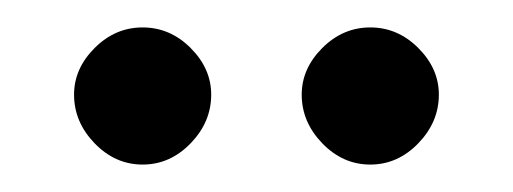

<svg xmlns="http://www.w3.org/2000/svg" viewBox="-20 -692 374 140"><path d="M34 -623Q34 -642 49 -657Q64 -672 84 -672Q104 -672 119 -657Q134 -642 134 -623Q134 -603 119 -587.5Q104 -572 84 -572Q64 -572 49 -587.5Q34 -603 34 -623ZM200 -623Q200 -642 215 -657Q230 -672 250 -672Q270 -672 285 -657Q300 -642 300 -623Q300 -603 285 -587.5Q270 -572 250 -572Q230 -572 215 -587.5Q200 -603 200 -623Z"/></svg>

Font: Ek Mukta
Style: Regular
Weight: 400
Designer: Girish Dalvi and Yashodeep Gholap
Foundry: Ek Type
Version: Version 2.538;PS 1.001;hotconv 16.6.51;makeotf.lib2.5.65220;